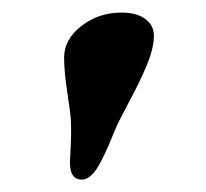

<svg xmlns="http://www.w3.org/2000/svg" viewBox="-20 -754 330 307"><path d="M110.8 -466.8Q91.8 -466.8 91.8 -494.1Q91.8 -496.1 93 -519.3Q94.2 -542.5 93.3 -562Q92.8 -572.3 87.6 -606.2Q82.5 -640.1 82.5 -662.1Q82.5 -690.9 110.1 -712.4Q137.7 -733.9 174.3 -733.9Q198.7 -733.9 212.4 -723.6Q226.1 -713.4 226.1 -696.8Q226.1 -677.2 214.8 -650.1Q203.6 -623 186.5 -591.3Q169.4 -559.6 163.6 -545.4Q145 -499 133.8 -482.9Q122.6 -466.8 110.8 -466.8Z"/></svg>

Font: Cooper* SemiBold
Style: Regular
Weight: 600
Designer: Owen Earl
Foundry: indestructible type*
Version: Version 0.001